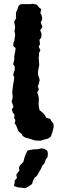

<svg xmlns="http://www.w3.org/2000/svg" viewBox="-20 -735 338 1022"><path d="M169 13 161 11 136 3 114 -3 100 -12 95 -23 81 -33 75 -44 66 -67 58 -79 62 -96 56 -104 57 -125 48 -136 43 -153 52 -166 42 -195 47 -212V-228L45 -242L48 -271L50 -286L53 -300L56 -325L50 -336L54 -351L58 -362L59 -380L50 -393L56 -417V-435L58 -448L61 -461L63 -479L50 -491L52 -507L57 -521L59 -539L61 -548L57 -569L60 -584V-597L55 -618L66 -638L65 -652V-668L73 -685L79 -704L91 -713H113H142L155 -715L176 -710L189 -694L199 -687L195 -665L202 -652L205 -635L197 -614L206 -593L194 -574L201 -556L200 -536L190 -523L193 -500L186 -486L195 -468L187 -451L188 -438L186 -428L187 -413L189 -390L184 -365L182 -346L184 -332L189 -318L191 -308L186 -287L181 -276L187 -259L178 -244L184 -226L187 -210L186 -191V-172L188 -160L191 -148L200 -141L210 -133L221 -119L225 -109L247 -102L255 -88L264 -78L266 -60L259 -32L251 -8L235 3L207 10L198 14ZM114 267 103 265 74 262 54 255 58 238V226L70 213L67 194L83 173L81 158L86 145L97 135L105 125L110 105L117 85L127 66L158 60L183 59L198 55L216 57L232 68L235 83L233 101L224 113L217 134L205 147L198 164L187 182L181 194L174 203L163 212L154 232L151 244L135 256Z"/></svg>

Font: Winky Rough SemiBold
Style: Regular
Weight: 600
Designer: Simon Atzbach
Foundry: typofactur
Version: Version 1.206; ttfautohint (v1.8.4.7-5d5b)